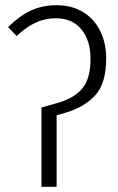

<svg xmlns="http://www.w3.org/2000/svg" viewBox="-20 -716 454 736"><path d="M139 -304 203 -322Q265 -340 296 -377.5Q327 -415 327 -490Q327 -561 292 -603.5Q257 -646 194 -646Q152 -646 116 -629Q80 -612 44 -578L11 -612Q54 -655 98 -675.5Q142 -696 197 -696Q255 -696 298 -670Q341 -644 364 -597.5Q387 -551 387 -492Q387 -396 344.5 -350Q302 -304 228 -283L197 -274V0H139Z"/></svg>

Font: Fira Sans Condensed Light
Style: Regular
Weight: 300
Width: 3
Designer: bBox Type GmbH & Carrois Corporate GbR & Edenspiekermann AG
Foundry: bBox Type GmbH & Carrois Corporate GbR & Edenspiekermann AG
Version: Version 4.301